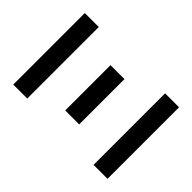

<svg xmlns="http://www.w3.org/2000/svg" viewBox="-186 -881 1040 1040"><g transform="rotate(-45 334.5 -361.0)"><path d="M609 -615V-722H61V-615ZM508 -317V-424H161V-317ZM609 0V-107H61V0Z"/></g></svg>

Font: Perun Medium
Style: Regular
Weight: 500
Foundry: Copyright (c) Stefan Peev, Context Ltd, 2016
Version: Version 1.089